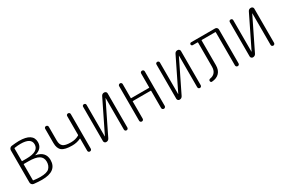

<svg xmlns="http://www.w3.org/2000/svg" viewBox="74 -1394 3353 2267"><g transform="rotate(-30 1750.0 -260.0)"><path d="M137.7 -257.8V-44.9Q137.7 -39.1 143.6 -39.1Q192.4 -32.2 235.4 -32.2Q326.2 -32.2 357.9 -65.4Q389.6 -98.6 389.6 -151.4Q389.6 -209 345.2 -235.8Q300.8 -262.7 203.1 -262.7H142.6Q137.7 -262.7 137.7 -257.8ZM137.7 -474.6V-306.6Q137.7 -301.8 142.6 -301.8H199.2Q368.2 -301.8 368.2 -400.4Q368.2 -488.3 224.6 -488.3Q187.5 -488.3 142.6 -481.4Q137.7 -480.5 137.7 -474.6ZM125 0Q109.4 -2 99.1 -13.7Q88.9 -25.4 88.9 -41V-478.5Q88.9 -494.1 99.1 -505.9Q109.4 -517.6 124 -519.5Q179.7 -526.4 224.6 -527.3Q415 -527.3 415 -403.3Q415 -312.5 310.5 -286.1Q308.6 -286.1 308.6 -285.2Q308.6 -284.2 310.5 -284.2Q437.5 -260.7 438.5 -147.5Q438.5 6.8 235.4 6.8Q188.5 6.8 125 0Z M746.1 -165Q647.5 -165 607.4 -196.3Q567.4 -227.5 567.4 -302.7V-496.1Q567.4 -505.9 573.7 -512.7Q580.1 -519.5 590.8 -519.5Q601.6 -519.5 608.9 -512.7Q616.2 -505.9 616.2 -496.1V-307.6Q616.2 -253.9 644.5 -229.5Q672.9 -205.1 752.9 -205.1Q814.5 -205.1 863.3 -233.4Q867.2 -236.3 867.2 -241.2V-496.1Q867.2 -505.9 873.5 -512.7Q879.9 -519.5 891.1 -519.5Q902.3 -519.5 909.2 -512.7Q916 -505.9 916 -496.1V-24.4Q916 -14.6 909.2 -7.3Q902.3 0 891.1 0Q879.9 0 873.5 -6.8Q867.2 -13.7 867.2 -24.4V-188.5Q867.2 -192.4 862.3 -190.4Q810.5 -165 746.1 -165Z M1114.3 0Q1102.5 0 1093.8 -8.3Q1085 -16.6 1085 -29.3V-497.1Q1085 -506.8 1091.3 -513.2Q1097.7 -519.5 1107.9 -519.5Q1118.2 -519.5 1125 -513.2Q1131.8 -506.8 1131.8 -497.1V-67.4Q1131.8 -66.4 1132.8 -66.4Q1133.8 -66.4 1133.8 -67.4L1342.8 -494.1Q1355.5 -520.5 1384.8 -519.5Q1396.5 -519.5 1405.8 -511.2Q1415 -502.9 1415 -491.2V-24.4Q1415 -14.6 1408.2 -7.3Q1401.4 0 1391.1 0Q1380.9 0 1374 -6.8Q1367.2 -13.7 1367.2 -24.4V-453.1Q1367.2 -454.1 1366.2 -454.1Q1365.2 -454.1 1365.2 -453.1L1156.2 -26.4Q1143.6 0 1114.3 0Z M1575.2 -24.4V-496.1Q1575.2 -505.9 1582.5 -512.7Q1589.8 -519.5 1600.1 -519.5Q1610.4 -519.5 1617.2 -512.7Q1624 -505.9 1624 -496.1V-306.6Q1624 -301.8 1628.9 -301.8H1870.1Q1875 -301.8 1875 -306.6V-495.1Q1875 -505.9 1882.3 -512.7Q1889.6 -519.5 1899.9 -519.5Q1910.2 -519.5 1917.5 -512.7Q1924.8 -505.9 1924.8 -495.1V-25.4Q1924.8 -14.6 1917.5 -7.3Q1910.2 0 1899.9 0Q1889.6 0 1882.3 -6.8Q1875 -13.7 1875 -25.4V-257.8Q1875 -262.7 1870.1 -262.7H1628.9Q1624 -262.7 1624 -257.8V-24.4Q1624 -14.6 1617.2 -7.3Q1610.4 0 1600.1 0Q1589.8 0 1582.5 -6.8Q1575.2 -13.7 1575.2 -24.4Z M2114.3 0Q2102.5 0 2093.8 -8.3Q2085 -16.6 2085 -29.3V-497.1Q2085 -506.8 2091.3 -513.2Q2097.7 -519.5 2107.9 -519.5Q2118.2 -519.5 2125 -513.2Q2131.8 -506.8 2131.8 -497.1V-67.4Q2131.8 -66.4 2132.8 -66.4Q2133.8 -66.4 2133.8 -67.4L2342.8 -494.1Q2355.5 -520.5 2384.8 -519.5Q2396.5 -519.5 2405.8 -511.2Q2415 -502.9 2415 -491.2V-24.4Q2415 -14.6 2408.2 -7.3Q2401.4 0 2391.1 0Q2380.9 0 2374 -6.8Q2367.2 -13.7 2367.2 -24.4V-453.1Q2367.2 -454.1 2366.2 -454.1Q2365.2 -454.1 2365.2 -453.1L2156.2 -26.4Q2143.6 0 2114.3 0Z M2551.8 6.8Q2543 7.8 2537.1 1.5Q2531.2 -4.9 2531.2 -13.7Q2531.2 -31.2 2551.8 -36.1Q2592.8 -42 2616.2 -70.3Q2639.6 -98.6 2639.6 -146.5V-474.6Q2639.6 -479.5 2634.8 -480.5H2570.3Q2562.5 -480.5 2556.6 -486.3Q2550.8 -492.2 2550.8 -500Q2550.8 -507.8 2556.2 -513.7Q2561.5 -519.5 2570.3 -519.5H2896.5Q2911.1 -519.5 2920.9 -509.3Q2930.7 -499 2930.7 -484.4V-24.4Q2930.7 -14.6 2924.3 -7.3Q2918 0 2907.2 0Q2896.5 0 2889.2 -6.8Q2881.8 -13.7 2881.8 -24.4V-474.6Q2881.8 -479.5 2877 -480.5H2693.4Q2688.5 -480.5 2688.5 -474.6V-138.7Q2688.5 -72.3 2652.8 -35.2Q2617.2 2 2551.8 6.8Z M3114.3 0Q3102.5 0 3093.8 -8.3Q3085 -16.6 3085 -29.3V-497.1Q3085 -506.8 3091.3 -513.2Q3097.7 -519.5 3107.9 -519.5Q3118.2 -519.5 3125 -513.2Q3131.8 -506.8 3131.8 -497.1V-67.4Q3131.8 -66.4 3132.8 -66.4Q3133.8 -66.4 3133.8 -67.4L3342.8 -494.1Q3355.5 -520.5 3384.8 -519.5Q3396.5 -519.5 3405.8 -511.2Q3415 -502.9 3415 -491.2V-24.4Q3415 -14.6 3408.2 -7.3Q3401.4 0 3391.1 0Q3380.9 0 3374 -6.8Q3367.2 -13.7 3367.2 -24.4V-453.1Q3367.2 -454.1 3366.2 -454.1Q3365.2 -454.1 3365.2 -453.1L3156.2 -26.4Q3143.6 0 3114.3 0Z"/></g></svg>

Font: Rounded-L Mgen+ 1mn light
Style: Regular
Weight: 200
Designer: [Source Han Sans]
Ryoko NISHIZUKA  (kana & ideographs); Paul D. Hunt (Latin, Greek & Cyrillic); Wenlong ZHANG  (bopomofo
Version: Version 1.059.20150602